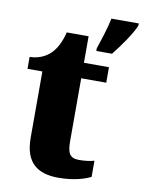

<svg xmlns="http://www.w3.org/2000/svg" viewBox="-86 -820 668 891"><g transform="rotate(10 247.5 -375.0)"><path d="M323 -613V-600H397C432 -644 478 -708 495 -750V-760H366C358 -718 336 -651 323 -613ZM251 10C329 10 380 -9 403 -21V-97C383 -91 357 -88 331 -88C287 -88 276 -112 276 -167V-463H394V-536H276V-661H173C163 -619 146 -586 129 -567C112 -546 77 -520 23 -519V-463H93V-150C93 -32 154 10 251 10Z"/></g></svg>

Font: Noto Serif Devanagari SemiCondensed Black
Style: Regular
Weight: 900
Width: 4
Designer: Universal Thirst, Indian Type Foundry and the Monotype Design Team
Foundry: Monotype Imaging Inc.
Version: Version 2.004